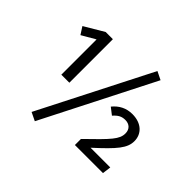

<svg xmlns="http://www.w3.org/2000/svg" viewBox="-185 -987 1301 1301"><g transform="rotate(45 466.0 -336.0)"><path d="M727 -424C668 -424 622 -399 587 -356L636 -318C663 -349 686 -362 721 -362C759 -362 786 -339 786 -298C786 -242 749 -203 599 -58V0H868L876 -62H687C822 -185 866 -237 866 -304C866 -372 815 -424 727 -424ZM274 -689H205L65 -606L99 -553L197 -610V-272H274ZM640 -750 233 49 293 78 699 -721Z"/></g></svg>

Font: Fira Math
Style: Regular
Weight: 400
Designer: Xiangdong Zeng
Foundry: Xiangdong Zeng
Version: Version 0.3.4